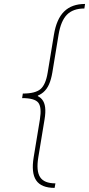

<svg xmlns="http://www.w3.org/2000/svg" viewBox="-20 -792 440 949"><path d="M89.4 -307.1 92.8 -329.6Q154.3 -329.6 180.2 -351.6Q206.1 -373.5 215.8 -434.1L246.6 -620.6Q252.9 -659.2 265.4 -687.7Q277.8 -716.3 296.9 -735.1Q315.9 -753.9 341.8 -763.2Q367.7 -772.5 400.4 -772.5L397 -750Q341.3 -750 311 -719.5Q280.8 -689 269.5 -620.6L238.8 -434.1Q232.9 -398.9 222.2 -374.8Q211.4 -350.6 193.8 -335.7Q176.3 -320.8 150.6 -314Q125 -307.1 89.4 -307.1ZM250 136.7Q217.3 136.7 194.3 127.4Q171.4 118.2 158.7 99.4Q146 80.6 143.1 52Q140.1 23.4 146.5 -15.1L177.2 -201.7Q187 -262.7 168.9 -284.9Q150.9 -307.1 89.4 -307.1L92.8 -329.6Q128.4 -329.6 151.9 -322.8Q175.3 -315.9 187.7 -300.8Q200.2 -285.6 203.1 -261.2Q206.1 -236.8 200.2 -201.7L169.4 -15.1Q158.2 52.7 178.2 83.5Q198.2 114.3 253.9 114.3ZM89.4 -307.1 92.8 -329.6H168.9L165.5 -307.1Z"/></svg>

Font: Inter Tight Thin
Style: Italic
Weight: 250
Italic angle: -9.39999°
Designer: Rasmus Andersson
Foundry: rsms
Version: Version 3.004